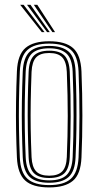

<svg xmlns="http://www.w3.org/2000/svg" viewBox="-20 -780 412 806"><path d="M186.5 6.8Q117 6.8 85.5 -22.4Q54 -51.5 51 -118.8Q48.5 -176.8 47.5 -235Q46.5 -293.2 47.4 -354.1Q48.2 -415 51 -480.8Q54 -550.8 87 -578.8Q120 -606.8 186.5 -606.8Q254.5 -606.8 286.8 -578.1Q319 -549.5 322 -480.2Q325.8 -386.2 325.8 -295.2Q325.8 -204.2 322 -118.8Q319 -48.8 285.9 -21Q252.8 6.8 186.5 6.8ZM186.5 -3Q248 -3 277.4 -29.4Q306.8 -55.8 309.8 -119.2Q313.2 -199.8 313.5 -289.8Q313.8 -379.8 309.8 -480Q307 -544.5 277.4 -570.8Q247.8 -597 186.5 -597Q124.2 -597 95.1 -570.2Q66 -543.5 63.2 -480Q60.5 -413.5 59.6 -353Q58.8 -292.5 59.8 -235Q60.8 -177.5 63.2 -119.2Q65.8 -56.5 95 -29.8Q124.2 -3 186.5 -3ZM186.5 -12.8Q129.5 -12.8 103.9 -37.8Q78.2 -62.8 75.5 -119.8Q73 -179.2 72 -236.6Q71 -294 71.9 -353.6Q72.8 -413.2 75.5 -479.5Q78.2 -538.2 104.6 -562.8Q131 -587.2 186.5 -587.2Q241 -587.2 268 -563.4Q295 -539.5 297.2 -479.5Q300 -417.2 300.8 -357.2Q301.5 -297.2 300.8 -238.2Q300 -179.2 297.2 -120Q295 -61 268.1 -36.9Q241.2 -12.8 186.5 -12.8ZM186.5 -22.8Q237 -22.8 259.9 -45.5Q282.8 -68.2 285 -120.8Q288.8 -208 288.9 -293.2Q289 -378.5 285 -479Q282.8 -533.8 258.8 -555.5Q234.8 -577.2 186.5 -577.2Q136 -577.2 113.1 -554.4Q90.2 -531.5 87.8 -478.8Q85.2 -415.2 84.2 -356.9Q83.2 -298.5 84.1 -240.6Q85 -182.8 87.8 -120Q90.2 -67 113.6 -44.9Q137 -22.8 186.5 -22.8ZM186.5 -32.8Q142.5 -32.8 122.4 -53.1Q102.2 -73.5 100.2 -120Q97.8 -181 96.8 -238.1Q95.8 -295.2 96.6 -354.1Q97.5 -413 100.2 -478.5Q102.2 -527 122.9 -547.1Q143.5 -567.2 186.5 -567.2Q230.5 -567.2 250.6 -546.8Q270.8 -526.2 272.8 -478.2Q277 -376 276.6 -290.8Q276.2 -205.5 272.8 -121Q270.8 -73 250.4 -52.9Q230 -32.8 186.5 -32.8ZM186.5 -42.5Q224 -42.5 241.4 -60.8Q258.8 -79 260.5 -121.2Q264.2 -209.8 264.4 -292.8Q264.5 -375.8 260.5 -477.8Q258.8 -520.2 241.6 -538.9Q224.5 -557.5 186.5 -557.5Q148.8 -557.5 131.6 -539.1Q114.5 -520.8 112.5 -478.5Q110 -413 109 -354.6Q108 -296.2 108.9 -239.2Q109.8 -182.2 112.5 -120.2Q114.5 -79.2 131.6 -60.9Q148.8 -42.5 186.5 -42.5ZM155.5 -645 64.8 -759.8H79.2L167 -645ZM177.8 -645 93.5 -759.8H108L189 -645ZM200 -645 122 -759.8H136.5L211.2 -645Z"/></svg>

Font: Big Shoulders Inline Text Thin Light
Style: Regular
Weight: 300
Version: Version 2.002